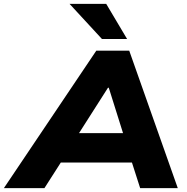

<svg xmlns="http://www.w3.org/2000/svg" viewBox="-71 -965 960 985"><path d="M-51 0 423 -705H592L841 0H648L587 -190L653 -131H192L278 -189L157 0ZM483 -515 307 -239 280 -282H614L574 -238L487 -515ZM452 -765 286 -945H474L581 -765Z"/></svg>

Font: Nunito Sans 10pt SemiExpanded Black
Style: Italic
Weight: 900
Width: 6
Italic angle: -9°
Designer: Vernon Adams
Foundry: Vernon Adams
Version: Version 3.101;gftools[0.9.27]